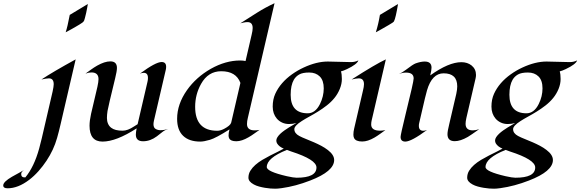

<svg xmlns="http://www.w3.org/2000/svg" viewBox="-154 -853 3537 1170"><path d="M381.3 -828.6Q379.4 -818.4 377 -804Q374.5 -789.6 371.1 -774.4Q362.3 -736.3 358.9 -728.3Q355.5 -720.2 347.9 -715.1Q340.3 -710 329.6 -703.1Q318.8 -696.3 305.7 -689Q292.5 -681.6 280.8 -674.8Q257.3 -662.1 246.1 -656.2Q257.3 -689 271 -762.2ZM173.3 -339.8Q173.3 -375.5 144 -375.5Q129.9 -375.5 98.6 -368.7Q167.5 -414.6 307.1 -491.2L236.3 -187Q225.6 -141.1 215.1 -95.5Q204.6 -49.8 193.8 -12.2Q183.1 25.4 167.2 59.3Q151.4 93.3 129.4 126.5Q107.4 159.7 80.6 189.9Q53.7 220.2 23.4 243.2Q-43.9 294.4 -107.9 294.4Q-134.3 294.4 -134.3 276.9Q-134.3 254.9 -81.1 224.1Q-64.5 214.4 -39.6 201.2Q-14.6 188 -7.8 183.1Q-24.9 194.8 -24.9 207.5Q-24.9 229.5 -0.5 228H0.5Q53.7 163.6 84.5 52.7Q93.3 21 100.6 -10.7L166.5 -294.9Q173.3 -326.2 173.3 -339.8Z M831.1 -475.1Q858.4 -475.1 858.4 -445.8Q858.4 -437 856.4 -428.2L784.2 -118.2Q783.2 -112.8 782.2 -107.4Q781.2 -102.1 781.2 -96.7Q781.2 -74.7 794.7 -67.1Q808.1 -59.6 823.7 -59.6Q846.7 -59.6 871.1 -67.4Q850.1 -60.5 834.5 -47.9Q818.8 -35.2 802.2 -22.5Q761.7 7.8 717.8 7.8Q673.8 7.8 673.8 -32.7Q673.8 -46.4 678.7 -70.8Q553.7 9.8 470.7 9.8Q391.6 9.8 391.6 -86.9Q391.6 -117.2 400.9 -159.2L439.5 -323.7Q446.3 -355 446.3 -370.6Q446.3 -411.6 403.3 -411.6Q385.7 -411.6 366.7 -404.3Q382.3 -415.5 400.4 -428.7Q418.5 -441.9 438 -453.1Q483.9 -479 518.6 -479Q558.6 -479 558.6 -439Q558.6 -419.9 547.9 -376.5Q504.9 -200.7 501.2 -176.8Q497.6 -152.8 497.6 -133.8Q497.6 -114.7 504.4 -99.1Q511.2 -83.5 523.9 -74.2Q546.4 -56.6 593.3 -56.6Q624.5 -56.6 663.6 -83Q673.8 -89.8 684.6 -96.2L744.6 -354Q747.6 -365.7 747.6 -377.9Q747.6 -409.2 722.2 -409.2Q710.9 -409.2 698.7 -404.3Q794.4 -475.1 831.1 -475.1Z M1385.7 -682.1Q1385.7 -718.3 1354 -718.3Q1342.8 -718.3 1332 -715.8Q1321.3 -713.4 1310.5 -710.9Q1361.8 -743.7 1412.8 -775.9Q1463.9 -808.1 1519 -833.5L1356.4 -135.3Q1351.1 -114.7 1351.1 -97.2Q1351.1 -58.6 1397.9 -58.6Q1412.6 -58.6 1427.2 -61.5Q1412.1 -51.3 1395.5 -39.1Q1378.9 -26.9 1360.8 -16.6Q1318.8 7.8 1286.1 7.8Q1251.5 7.8 1242.7 -9.8Q1238.8 -17.1 1238.8 -27.3Q1238.8 -43.5 1244.6 -64.5Q1161.6 -11.7 1125.2 -1Q1088.9 9.8 1066.4 9.8Q998.5 9.8 961.9 -25.4Q925.3 -60.5 925.3 -128.9Q925.3 -218.3 985.4 -303.7Q1041 -382.3 1130.4 -433.6Q1220.7 -484.4 1309.6 -484.4Q1327.6 -484.4 1342.3 -481L1379.4 -641.1Q1385.7 -666.5 1385.7 -682.1ZM1311 -347.7Q1284.7 -418.9 1194.3 -418.9Q1114.3 -418.9 1071.3 -341.8Q1035.2 -277.3 1035.2 -202.1Q1035.2 -56.2 1169.9 -56.2Q1189 -56.2 1210.9 -67.4Q1250 -87.9 1254.9 -106Z M1843.3 -478 1984.9 -474.6Q2009.3 -474.6 2029.8 -484.9Q2022.5 -461.4 1960.9 -432.1Q1938.5 -421.4 1923.8 -418Q1929.2 -400.9 1929.2 -371.3Q1929.2 -341.8 1916.7 -311.3Q1904.3 -280.8 1884 -255.9Q1863.8 -231 1837.6 -210.7Q1811.5 -190.4 1784.4 -173.6Q1757.3 -156.7 1731.2 -142.6Q1705.1 -128.4 1684.6 -115.2Q1639.6 -86.4 1639.6 -65.9Q1639.6 -40.5 1669.9 -24.4Q1686.5 -15.6 1712.2 -5.4Q1737.8 4.9 1759.8 14.4Q1781.7 23.9 1803.5 35.4Q1825.2 46.9 1842.8 60.5Q1882.3 90.3 1882.3 122.1Q1882.3 190.9 1736.3 247.1Q1647.5 281.7 1562.5 293.5Q1537.6 296.9 1523.7 296.9Q1509.8 296.9 1494.1 295.7Q1478.5 294.4 1460.7 291.5Q1442.9 288.6 1424.8 283.7Q1406.7 278.8 1392.6 271Q1359.9 253.4 1359.9 230Q1359.9 206.5 1371.6 187.5Q1383.3 168.5 1402.1 151.9Q1420.9 135.3 1444.8 121.1Q1468.8 106.9 1492.7 94.7Q1516.6 82.5 1538.3 72Q1560.1 61.5 1575.2 52.7Q1546.4 41 1534.2 20.5Q1529.8 12.7 1529.8 3.2Q1529.8 -6.3 1536.6 -17.1Q1543.5 -27.8 1554.4 -38.1Q1565.4 -48.3 1579.1 -58.1Q1592.8 -67.9 1606.4 -76.2Q1620.1 -84.5 1632.3 -91.6Q1644.5 -98.6 1652.3 -103.5Q1629.9 -97.2 1607.2 -97.2Q1584.5 -97.2 1565.4 -106Q1546.4 -114.7 1533.2 -129.9Q1507.8 -159.7 1507.8 -203.4Q1507.8 -247.1 1523.4 -281.5Q1539.1 -315.9 1564.9 -345.7Q1590.8 -375.5 1625 -399.9Q1659.2 -424.3 1696.3 -441.4Q1774.9 -478 1843.3 -478ZM1636.7 -367.2Q1617.2 -333.5 1617.2 -275.4Q1617.2 -162.6 1721.2 -162.6Q1767.6 -162.6 1795.9 -219.2Q1818.8 -265.6 1818.8 -314.5Q1818.8 -363.3 1794.4 -387.2Q1770 -411.1 1730.2 -411.1Q1690.4 -411.1 1669.4 -399.2Q1648.4 -387.2 1636.7 -367.2ZM1653.8 230Q1774.4 230 1774.4 167.5Q1774.4 119.6 1621.1 70.3Q1604 64.5 1594.2 60.5Q1471.7 109.4 1471.7 165Q1471.7 192.4 1593.8 220.7Q1635.3 230 1653.8 230Z M2271.5 -828.6Q2257.3 -742.2 2246.6 -722.7Q2243.7 -716.8 2213.1 -699.5Q2182.6 -682.1 2170.9 -675.3Q2145 -660.6 2136.2 -656.2Q2152.3 -707.5 2161.1 -762.2ZM2064 -339.8Q2064 -375.5 2032.2 -375.5Q2017.6 -375.5 1988.8 -368.7Q2135.7 -462.9 2197.3 -491.2L2117.2 -146.5Q2114.3 -133.8 2111.1 -120.6Q2107.9 -107.4 2107.9 -94.2Q2107.9 -56.6 2162.6 -56.6Q2176.3 -56.6 2194.3 -60.1Q2178.7 -49.3 2162.1 -37.1Q2145.5 -24.9 2127.9 -14.6Q2086.9 9.3 2053.2 9.3Q2013.2 9.3 2003.4 -12.2Q1999.5 -21 1999.5 -32.2Q1999.5 -49.8 2003.9 -68.4L2057.6 -299.8Q2064 -325.2 2064 -339.8Z M2683.1 -98.6Q2683.1 -58.6 2727.1 -58.6Q2745.1 -58.6 2766.1 -65.9Q2716.3 -30.3 2696.8 -18.6Q2651.4 7.3 2617.2 7.3Q2572.8 7.3 2572.8 -35.2Q2572.8 -53.7 2584 -98.6L2626.5 -281.2Q2632.3 -308.1 2632.3 -326.7Q2632.3 -406.2 2549.3 -406.2Q2478.5 -406.2 2448.2 -302.7Q2440.4 -275.9 2435.5 -253.9L2400.4 -103Q2398.4 -95.7 2398.4 -86.4Q2398.4 -56.2 2425.3 -56.2Q2436 -56.2 2448.2 -61Q2352.5 9.8 2315.9 9.8Q2287.1 9.8 2287.1 -19Q2287.1 -31.7 2315.9 -149.9Q2344.7 -268.1 2354.5 -311Q2366.7 -364.7 2366.7 -375Q2366.7 -410.6 2320.3 -410.6Q2299.3 -410.6 2276.9 -402.8Q2295.4 -409.2 2318.8 -427.2Q2363.3 -461.4 2378.9 -466.8Q2410.2 -478 2434.1 -478Q2475.6 -478 2475.6 -440.9Q2475.6 -424.8 2467.8 -393.6Q2580.1 -474.1 2657.7 -474.1Q2694.3 -474.1 2719.7 -454.1Q2746.6 -432.1 2746.6 -396.5Q2746.6 -386.7 2744.1 -375.5L2688 -134.3Q2683.1 -112.3 2683.1 -98.6Z M3176.3 -478 3317.9 -474.6Q3342.3 -474.6 3362.8 -484.9Q3355.5 -461.4 3293.9 -432.1Q3271.5 -421.4 3256.8 -418Q3262.2 -400.9 3262.2 -371.3Q3262.2 -341.8 3249.8 -311.3Q3237.3 -280.8 3217 -255.9Q3196.8 -231 3170.7 -210.7Q3144.5 -190.4 3117.4 -173.6Q3090.3 -156.7 3064.2 -142.6Q3038.1 -128.4 3017.6 -115.2Q2972.7 -86.4 2972.7 -65.9Q2972.7 -40.5 3002.9 -24.4Q3019.5 -15.6 3045.2 -5.4Q3070.8 4.9 3092.8 14.4Q3114.7 23.9 3136.5 35.4Q3158.2 46.9 3175.8 60.5Q3215.3 90.3 3215.3 122.1Q3215.3 190.9 3069.3 247.1Q2980.5 281.7 2895.5 293.5Q2870.6 296.9 2856.7 296.9Q2842.8 296.9 2827.1 295.7Q2811.5 294.4 2793.7 291.5Q2775.9 288.6 2757.8 283.7Q2739.7 278.8 2725.6 271Q2692.9 253.4 2692.9 230Q2692.9 206.5 2704.6 187.5Q2716.3 168.5 2735.1 151.9Q2753.9 135.3 2777.8 121.1Q2801.8 106.9 2825.7 94.7Q2849.6 82.5 2871.3 72Q2893.1 61.5 2908.2 52.7Q2879.4 41 2867.2 20.5Q2862.8 12.7 2862.8 3.2Q2862.8 -6.3 2869.6 -17.1Q2876.5 -27.8 2887.5 -38.1Q2898.4 -48.3 2912.1 -58.1Q2925.8 -67.9 2939.5 -76.2Q2953.1 -84.5 2965.3 -91.6Q2977.5 -98.6 2985.4 -103.5Q2962.9 -97.2 2940.2 -97.2Q2917.5 -97.2 2898.4 -106Q2879.4 -114.7 2866.2 -129.9Q2840.8 -159.7 2840.8 -203.4Q2840.8 -247.1 2856.4 -281.5Q2872.1 -315.9 2897.9 -345.7Q2923.8 -375.5 2958 -399.9Q2992.2 -424.3 3029.3 -441.4Q3107.9 -478 3176.3 -478ZM2969.7 -367.2Q2950.2 -333.5 2950.2 -275.4Q2950.2 -162.6 3054.2 -162.6Q3100.6 -162.6 3128.9 -219.2Q3151.9 -265.6 3151.9 -314.5Q3151.9 -363.3 3127.4 -387.2Q3103 -411.1 3063.2 -411.1Q3023.4 -411.1 3002.4 -399.2Q2981.4 -387.2 2969.7 -367.2ZM2986.8 230Q3107.4 230 3107.4 167.5Q3107.4 119.6 2954.1 70.3Q2937 64.5 2927.2 60.5Q2804.7 109.4 2804.7 165Q2804.7 192.4 2926.8 220.7Q2968.3 230 2986.8 230Z"/></svg>

Font: Fondamento
Style: Italic
Weight: 400
Italic angle: -12°
Version: Version 1.000